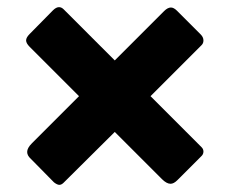

<svg xmlns="http://www.w3.org/2000/svg" viewBox="-20 -642 640 537"><path d="M544 -230Q549 -225 549 -218Q549 -210 542 -204L476 -138Q466 -128 457 -128Q446 -128 433 -141L301 -273L158 -131Q152 -125 146 -125Q140 -125 131 -132L66 -198Q56 -207 56 -217Q56 -228 69 -241L201 -373L63 -511Q53 -521 53 -529Q53 -537 63 -547L128 -613Q137 -622 145 -622Q152 -622 158 -616L301 -473L439 -611Q449 -621 458 -621Q466 -621 475 -612L541 -546Q549 -538 549 -529Q549 -521 544 -516L401 -373Z"/></svg>

Font: Libre Franklin Black
Style: Regular
Weight: 900
Designer: Pablo Impallari, Rodrigo Fuenzalida
Foundry: Impallari Type
Version: Version 1.002; ttfautohint (v1.5)